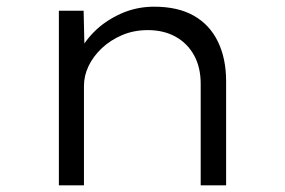

<svg xmlns="http://www.w3.org/2000/svg" viewBox="-20 -554 851 574"><path d="M156 0V-522H230L233 -391L213 -388Q228 -425 260.5 -458Q293 -491 340 -512.5Q387 -534 441 -534Q512 -534 559.5 -507Q607 -480 631.5 -429.5Q656 -379 656 -311V0H580V-303Q580 -353 560 -389Q540 -425 504.5 -444.5Q469 -464 422 -464Q380 -464 345 -449Q310 -434 284.5 -410Q259 -386 245 -357Q231 -328 231 -297V0H194Q183 0 173.5 0Q164 0 156 0Z"/></svg>

Font: Lexend Giga Light
Style: Regular
Weight: 300
Version: Version 1.007